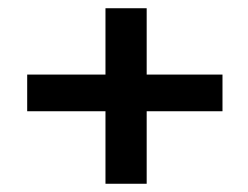

<svg xmlns="http://www.w3.org/2000/svg" viewBox="-20 -549 603 466"><path d="M236 -103H336V-279H520V-368H336V-529H236V-368H46V-279H236Z"/></svg>

Font: Inconsolata SemiExpanded
Style: Bold
Weight: 700
Width: 6
Monospace: yes
Designer: Raph Levien, Cyreal, Brenton Simpson
Foundry: Raph Levien, Cyreal, Google
Version: Version 3.100